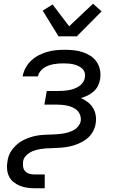

<svg xmlns="http://www.w3.org/2000/svg" viewBox="-20 -795 640 1030"><path d="M167 215Q146 215 125.5 212Q105 209 86.5 201.5Q68 194 52.5 181.5Q37 169 28.5 151.5Q20 134 18 113Q16 92 20 71Q22 56 27 41.5Q32 27 41 14Q50 1 61 -10.5Q72 -22 85 -31Q98 -40 112 -46.5Q126 -53 141 -58Q156 -63 170.5 -66Q185 -69 200.5 -70.5Q216 -72 230.5 -72.5Q245 -73 259.5 -73.5Q274 -74 288.5 -75Q303 -76 318 -78.5Q333 -81 348 -85.5Q363 -90 376.5 -97.5Q390 -105 400 -118Q410 -131 413 -145Q415 -161 410.5 -175.5Q406 -190 396 -200.5Q386 -211 372.5 -217.5Q359 -224 344 -227.5Q329 -231 313.5 -232.5Q298 -234 282 -234H218L231 -307H295Q309 -307 322.5 -308Q336 -309 350 -311.5Q364 -314 377.5 -319Q391 -324 403.5 -332Q416 -340 424.5 -352.5Q433 -365 435 -379Q438 -393 434 -406Q430 -419 420.5 -427.5Q411 -436 399 -441.5Q387 -447 374 -450Q361 -453 347 -454Q333 -455 319 -455Q306 -455 293 -454Q280 -453 266.5 -450.5Q253 -448 239.5 -443Q226 -438 214.5 -430Q203 -422 194.5 -410.5Q186 -399 184 -386L183 -385H101L102 -388Q106 -410 118 -432Q130 -454 148.5 -471Q167 -488 188.5 -499Q210 -510 233 -516.5Q256 -523 279 -525.5Q302 -528 325 -528Q350 -528 375 -525.5Q400 -523 423 -515.5Q446 -508 466 -495Q486 -482 499 -462.5Q512 -443 516.5 -419Q521 -395 517 -370Q514 -352 505.5 -334.5Q497 -317 482 -304Q467 -291 449.5 -282.5Q432 -274 414 -269Q434 -260 451 -247Q468 -234 479 -216Q490 -198 493.5 -176Q497 -154 493 -131Q489 -107 476 -85Q463 -63 442.5 -48Q422 -33 399 -23.5Q376 -14 352 -9Q328 -4 304 -2.5Q280 -1 257 0H256Q241 0 226 1Q211 2 197 4.5Q183 7 168 11.5Q153 16 140 23.5Q127 31 116.5 43.5Q106 56 104 71Q102 85 104 99.5Q106 114 115.5 124Q125 134 138.5 137.5Q152 141 167 141H220V215ZM294 -600 209 -738 262 -771 351 -654 479 -775 525 -734 392 -600Z"/></svg>

Font: Iosevka Extended
Style: Italic
Weight: 400
Width: 7
Italic angle: -9°
Monospace: yes
Designer: Belleve Invis
Foundry: Belleve Invis
Version: Version 32.5.0; ttfautohint (v1.8.4)